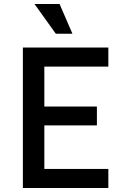

<svg xmlns="http://www.w3.org/2000/svg" viewBox="-20 -937 612 957"><path d="M94 0V-700H520V-605H201V-406H463V-312H201V-95H520V0ZM258 -769 152 -917H277L341 -769Z"/></svg>

Font: Inclusive Sans Medium
Style: Regular
Weight: 500
Designer: Olivia King
Foundry: Olivia King
Version: Version 2.004